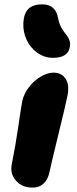

<svg xmlns="http://www.w3.org/2000/svg" viewBox="-20 -850 354 880"><path d="M223.1 -585Q183.6 -585 151.4 -607.9Q119.1 -630.9 102.3 -667Q85.4 -703.1 86.9 -743.2Q88.9 -788.1 109.9 -809.1Q130.9 -830.1 173.8 -830.1Q236.3 -830.1 247.1 -763.2Q251 -741.7 261.5 -722.9Q272 -704.1 282 -692.9Q292 -681.6 297.9 -666Q303.7 -650.4 299.8 -632.8Q290.5 -585 223.1 -585ZM128.9 9.8Q80.6 9.8 52.7 -22.5Q24.9 -54.7 34.2 -98.1Q52.2 -188.5 64.2 -272.5Q76.2 -356.4 82 -386.2Q88.9 -419.4 112.5 -450.2Q136.2 -481 167 -499Q197.8 -517.1 225.1 -517.1Q261.2 -517.1 280 -490.2Q298.8 -463.4 290 -415Q283.7 -381.3 248.5 -237.5Q213.4 -93.8 207 -62Q200.2 -27.8 180.2 -9Q160.2 9.8 128.9 9.8Z"/></svg>

Font: Shantell Sans Normal
Style: Italic
Weight: 800
Italic angle: -11.31°
Designer: Stephen Nixon, Anya Danilova, Shantell Martin
Foundry: Arrow Type
Version: Version 1.006;[559af2be0]